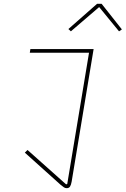

<svg xmlns="http://www.w3.org/2000/svg" viewBox="-20 -773 658 1005"><path d="M329 212Q321 212 314.5 207.5Q308 203 298 195L110 26L124 12L326 192L332 190L446 -497H136L139 -516H470L355 178Q352 195 346.5 203.5Q341 212 329 212ZM512 -753 618 -619 603 -609 499 -736 351 -609 338 -621 488 -753Z"/></svg>

Font: IBM Plex Mono Thin
Style: Italic
Weight: 100
Italic angle: -9°
Monospace: yes
Designer: Mike Abbink, Paul van der Laan, Pieter van Rosmalen
Foundry: Bold Monday
Version: Version 2.3